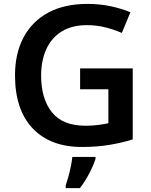

<svg xmlns="http://www.w3.org/2000/svg" viewBox="-20 -744 773 985"><path d="M391 -393H661V-29Q604 -11 540 -0.5Q476 10 400 10Q238 10 147.5 -85.5Q57 -181 57 -358Q57 -469 100.5 -551.5Q144 -634 227 -679Q310 -724 429 -724Q492 -724 548 -712Q604 -700 649 -681L605 -575Q566 -592 521 -603.5Q476 -615 426 -615Q349 -615 296.5 -582.5Q244 -550 217.5 -491.5Q191 -433 191 -356Q191 -238 246 -168.5Q301 -99 419 -99Q455 -99 485 -103Q515 -107 536 -112V-286H391ZM470 71Q460 103 438.5 144.5Q417 186 390 221H317V208Q323 190 330.5 163.5Q338 137 343.5 109.5Q349 82 351 61H470Z"/></svg>

Font: Noto Sans Thai Looped SemiBold
Style: Regular
Weight: 600
Designer: Sasikarn Vongin, Ben Mitchell
Foundry: The Fontpad Ltd
Version: Version 1.001; ttfautohint (v1.8.4.7-5d5b)